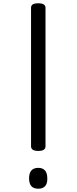

<svg xmlns="http://www.w3.org/2000/svg" viewBox="-20 -1135 466 1169"><path d="M213 -216Q169 -216 169 -244V-1088Q169 -1102 180 -1108.5Q191 -1115 213 -1115Q257 -1115 257 -1088V-244Q257 -230 246 -223Q235 -216 213 -216ZM213 14Q185 14 171 -1.5Q157 -17 157 -49Q157 -81 171 -97Q185 -113 213 -113Q240 -113 254 -97Q268 -81 268 -49Q269 -17 254.5 -1.5Q240 14 213 14Z"/></svg>

Font: Playwrite FR Moderne
Style: Regular
Weight: 400
Designer: Veronika Burian, José Scaglione
Foundry: TypeTogether
Version: Version 1.002